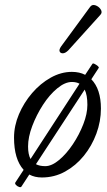

<svg xmlns="http://www.w3.org/2000/svg" viewBox="-20 -708 433 780"><path d="M67 50Q65 54 57.5 51.5Q50 49 45 43.5Q40 38 42 34L76 -18Q37 -61 37 -149Q37 -197 57 -244Q77 -291 110.5 -330Q144 -369 186 -392.5Q228 -416 272 -416Q303 -416 326 -404L355 -448Q357 -452 364 -448.5Q371 -445 377 -440Q383 -435 381 -432L351 -386Q390 -346 390 -267Q390 -215 371.5 -165Q353 -115 320.5 -75Q288 -35 244.5 -11Q201 13 150 13Q121 13 99 1ZM94 -113Q94 -81 104 -62L303 -368Q290 -375 272 -375Q244 -375 212.5 -349Q181 -323 154.5 -282Q128 -241 111 -196Q94 -151 94 -113ZM164 -33Q190 -33 220 -58Q250 -83 276 -122Q302 -161 318.5 -203.5Q335 -246 335 -282Q335 -322 324 -344L126 -41Q141 -33 164 -33ZM258 -504Q246 -492 236 -491.5Q226 -491 222.5 -498.5Q219 -506 228 -519L346 -680Q354 -691 367.5 -686.5Q381 -682 389 -670Q397 -658 388 -648Z"/></svg>

Font: Junicode
Style: Italic
Weight: 400
Italic angle: -11°
Designer: Peter S. Baker
Version: Version 2.100; ttfautohint (v1.8.4)